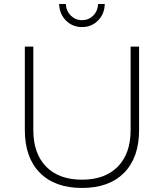

<svg xmlns="http://www.w3.org/2000/svg" viewBox="-20 -930 812 951"><path d="M103 -286.1V-699.2H145V-286.1Q145 -169.4 208.5 -104.7Q272 -40 386.2 -40Q500 -40 563.5 -104.7Q627 -169.4 627 -286.1V-699.2H668.9V-286.1Q668.9 -149.4 594.7 -74.2Q520.5 1 386.2 1Q252 1 177.5 -74.2Q103 -149.4 103 -286.1ZM272.9 -910.2H306.2Q307.6 -876 330.6 -853Q353.5 -830.1 386.2 -830.1Q418.9 -830.1 441.7 -852.8Q464.4 -875.5 465.8 -910.2H499Q497.6 -860.4 465.3 -828.1Q433.1 -795.9 386.2 -795.9Q339.4 -795.9 306.9 -828.1Q274.4 -860.4 272.9 -910.2Z"/></svg>

Font: Trueno UltraLight
Style: Regular
Weight: 250
Designer: Julieta Ulanovsky
Foundry: Julieta Ulanovsky
Version: Version 3.001b | FøM Fix